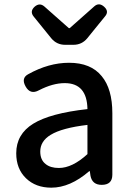

<svg xmlns="http://www.w3.org/2000/svg" viewBox="-20 -854 615 887"><path d="M217 13Q145 13 100 -30.5Q55 -74 55 -146Q55 -234 133.5 -282.5Q212 -331 384 -350Q382 -470 279 -470Q224 -470 160 -437Q120 -415 98 -455Q77 -493 110 -511Q205 -564 299 -564Q400 -564 450 -502Q499 -443 499 -331V-165V-47Q499 0 450 0Q406 0 398 -42L395 -63H392Q304 13 217 13ZM252 -78Q314 -78 384 -142V-209V-277Q266 -263 214 -231Q166 -202 166 -154Q166 -115 191 -96Q213 -78 252 -78ZM281 -647Q242 -647 217 -677L136 -777Q116 -801 140 -823Q163 -843 185 -824L298 -724H302L416 -825Q438 -844 461.5 -822.5Q485 -801 465 -778L421 -724L383 -677Q358 -647 319 -647Z"/></svg>

Font: GenSenRounded JP M
Style: Regular
Weight: 500
Version: Version 1.501;PS 1;hotconv 16.6.51;makeotf.lib2.5.65220